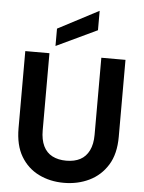

<svg xmlns="http://www.w3.org/2000/svg" viewBox="-63 -1008 799 1069"><g transform="rotate(5 337.0 -473.5)"><path d="M334 12Q257 12 194 -19Q131 -50 94 -112Q57 -174 57 -270V-700H192V-269Q192 -217 209 -181.5Q226 -146 259 -129Q292 -112 337 -112Q383 -112 415 -129Q447 -146 464.5 -181.5Q482 -217 482 -269V-700H617V-270Q617 -174 578.5 -112Q540 -50 476 -19Q412 12 334 12ZM222 -743V-840L449 -959H450V-851Z"/></g></svg>

Font: DM Sans 28pt
Style: Bold
Weight: 700
Version: Version 4.004;gftools[0.9.30]